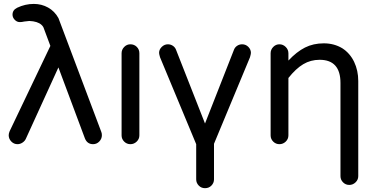

<svg xmlns="http://www.w3.org/2000/svg" viewBox="-20 -730 1920 980"><path d="M413.1 -24.4 204.1 -584Q201.2 -594.7 191.4 -603.5Q171.9 -621.1 129.9 -623L103.5 -620.1Q91.8 -617.2 81.1 -617.2Q66.4 -617.2 55.2 -628.9Q43.9 -640.6 43.9 -655.3Q43.9 -678.7 67.4 -690.4Q108.4 -710 152.3 -710Q192.4 -710 225.6 -691.4Q258.8 -672.9 278.3 -637.7L497.1 -56.6Q500 -49.8 500 -40Q500 -21.5 486.8 -7.8Q473.6 5.9 455.1 5.9Q424.8 5.9 413.1 -24.4ZM24.4 -40Q24.4 -48.8 29.3 -60.5L247.1 -516.6L291 -414.1L112.3 -22.5Q107.4 -10.7 95.2 -2.4Q83 5.9 69.3 5.9Q50.8 5.9 37.6 -7.8Q24.4 -21.5 24.4 -40Z M600.6 -39.1V-458Q600.6 -476.6 613.8 -490.2Q627 -503.9 645.5 -503.9Q665 -503.9 678.2 -490.7Q691.4 -477.5 691.4 -458V-39.1Q691.4 -20.5 677.7 -7.3Q664.1 5.9 645.5 5.9Q627 5.9 613.8 -7.3Q600.6 -20.5 600.6 -39.1Z M995.1 217.8Q981.4 204.1 981.4 185.5V5.9L796.9 -437.5Q792 -454.1 792 -460Q792 -477.5 805.7 -490.7Q819.3 -503.9 836.9 -503.9Q850.6 -503.9 861.8 -496.6Q873 -489.3 877.9 -477.5L1026.4 -99.6L1174.8 -477.5Q1179.7 -489.3 1190.9 -496.6Q1202.1 -503.9 1215.8 -503.9Q1234.4 -503.9 1247.6 -490.7Q1260.7 -477.5 1260.7 -460Q1260.7 -454.1 1255.9 -437.5L1072.3 3.9V185.5Q1072.3 204.1 1058.6 217.8Q1045.9 230.5 1026.4 230.5Q1007.8 230.5 995.1 217.8Z M1717.8 168.9V-306.6Q1717.8 -424.8 1611.3 -424.8Q1565.4 -424.8 1527.8 -402.3Q1490.2 -379.9 1452.1 -332V-39.1Q1452.1 -20.5 1438.5 -7.3Q1424.8 5.9 1406.2 5.9Q1387.7 5.9 1374.5 -7.3Q1361.3 -20.5 1361.3 -39.1V-458Q1361.3 -476.6 1374.5 -490.2Q1387.7 -503.9 1406.2 -503.9Q1424.8 -503.9 1438.5 -490.2Q1452.1 -476.6 1452.1 -458V-420.9Q1494.1 -465.8 1536.6 -487.3Q1579.1 -508.8 1632.8 -508.8Q1685.5 -508.8 1727.5 -483.4Q1766.6 -458 1787.6 -414.1Q1808.6 -370.1 1808.6 -316.4V168.9Q1808.6 187.5 1794.9 200.7Q1781.2 213.9 1762.7 213.9Q1744.1 213.9 1731 200.7Q1717.8 187.5 1717.8 168.9Z"/></svg>

Font: jf-openhuninn-2.1
Style: Regular
Weight: 400
Designer: [Kosugi Maru]
Designed by MOTOYA      

[Varela Round]
Joe Prince (Latin component); Avraham Cornfeld (Hebrew component)
Foundry: justfont Co., Ltd.
Version: 2.1